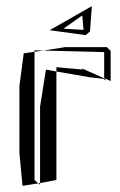

<svg xmlns="http://www.w3.org/2000/svg" viewBox="-20 -600 389 623"><path d="M92 -432 57 -427 43 -321V-104L53 3L104 -5L92 -16ZM110 -254V-6L163 -16V-368L129 -374ZM327 -447H191L121 -436L318 -431V-346L324 -344H318V-340L324 -344L339 -337V-435ZM163 -368V-382L252 -374L246 -376V-378L318 -346V-344L273 -349ZM92 -437H87L121 -436L92 -432ZM104 -5 110 -6V-1ZM246 -375V-376H245ZM272 -498 278 -580 141 -502 258 -486ZM247 -550 251 -503 186 -507Z"/></svg>

Font: Quebrada
Style: Regular
Weight: 400
Designer: deFharo
Foundry: deFharo
Version: Version 1.034 2012